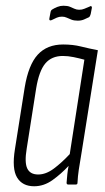

<svg xmlns="http://www.w3.org/2000/svg" viewBox="-20 -643 366 669"><path d="M99 6Q58 6 39.5 -24.5Q21 -55 32 -123L66 -338Q79 -417 111.5 -452.5Q144 -488 200 -488Q234 -488 262 -481Q290 -474 321 -468L265 -116Q258 -75 254.5 -51.5Q251 -28 250 -6Q250 0 244 0H218Q212 0 212 -6Q213 -20 214.5 -35Q216 -50 219 -65Q193 -37 163 -15.5Q133 6 99 6ZM113 -35Q140 -35 167.5 -55.5Q195 -76 223 -106L274 -435Q256 -440 236.5 -444Q217 -448 199 -448Q160 -448 138 -422Q116 -396 106 -335L73 -125Q65 -77 75 -56Q85 -35 113 -35ZM251 -571Q238 -571 229 -574.5Q220 -578 212.5 -581.5Q205 -585 196 -585Q186 -585 178 -581.5Q170 -578 160 -573Q156 -571 153.5 -572.5Q151 -574 152 -579L156 -600Q157 -607 162 -610Q170 -615 180 -619Q190 -623 201 -623Q215 -623 223.5 -619.5Q232 -616 239.5 -612.5Q247 -609 256 -609Q266 -609 274 -612.5Q282 -616 292 -620Q296 -623 298.5 -621Q301 -619 300 -615L296 -594Q294 -586 290 -583Q282 -579 272.5 -575Q263 -571 251 -571Z"/></svg>

Font: Sofia Sans Extra Condensed Light
Style: Italic
Weight: 300
Italic angle: -9°
Version: Version 4.100